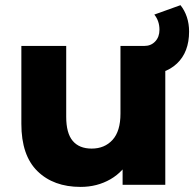

<svg xmlns="http://www.w3.org/2000/svg" viewBox="-20 -719 756 747"><path d="M63.1 -237V-540.3H237.6V-264.4Q237.6 -200.9 262.9 -170.9Q288.2 -140.9 336.6 -140.9Q386.9 -140.9 417.8 -174.7Q448.7 -208.6 448.7 -276.7V-540.3H623.1V0H457V-150.9L488.9 -107.4Q461.3 -51.2 409.5 -21.5Q357.7 8.2 293.6 8.2Q188.2 8.2 125.7 -53.1Q63.1 -114.3 63.1 -237ZM511.2 -540.3H541.9Q567.4 -540.3 583.9 -557.8Q600.4 -575.2 600.4 -603.1Q600.4 -637.6 580.4 -662.3L682.2 -698.9Q698.4 -678.7 707.1 -652.4Q715.7 -626.2 715.7 -596.3Q715.7 -516.4 668.4 -471.8Q621.2 -427.2 536.3 -427.2H511.2Z"/></svg>

Font: iiserrat Thin
Style: Regular
Weight: 100
Designer: Akira Ohta
Foundry: Akira Ohta
Version: Version 1.200;Glyphs 3.3.1 (3343)